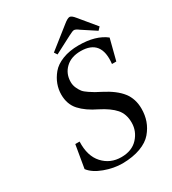

<svg xmlns="http://www.w3.org/2000/svg" viewBox="-211 -988 1000 1115"><g transform="rotate(-30 288.5 -430.5)"><path d="M253 -742 393 -853Q421 -876 435 -876Q448 -876 468 -851L559 -741L541 -722L451 -781Q430 -797 419 -797Q409 -797 383 -783L266 -722ZM69 -67 95 -220H124Q120 -125 168 -72.5Q216 -20 290 -20Q361 -20 401 -63.5Q441 -107 441 -165Q441 -222 409.5 -258Q378 -294 313 -327Q244 -360 206 -402Q168 -444 168 -509Q168 -543 180 -576Q192 -609 217 -639.5Q242 -670 289 -688.5Q336 -707 398 -707Q512 -707 577 -656L541 -516H512Q530 -672 391 -672Q327 -672 289.5 -636Q252 -600 252 -545Q252 -523 261 -503.5Q270 -484 279.5 -472Q289 -460 311.5 -445Q334 -430 344 -424.5Q354 -419 381 -405Q459 -365 495 -318.5Q531 -272 531 -206Q531 -163 518 -126Q505 -89 477.5 -56.5Q450 -24 399 -5Q348 14 278 15Q219 15 158 -7.5Q97 -30 69 -67Z"/></g></svg>

Font: Heuristica
Style: Italic
Weight: 400
Italic angle: -13°
Version: Version 1.0.2